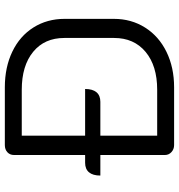

<svg xmlns="http://www.w3.org/2000/svg" viewBox="7 -747 740 794"><g transform="rotate(-90 377.0 -350.0)"><path d="M696 -453V-249Q696 -177 660 -120Q624 -63 559.5 -31.5Q495 0 413 0H174Q157 0 145 -11Q133 -22 133 -38V-305H48Q48 -336 61.5 -352Q75 -368 101 -368H133V-662Q133 -679 144.5 -689.5Q156 -700 174 -700H413Q496 -700 560.5 -669Q625 -638 660.5 -581.5Q696 -525 696 -453ZM617 -454Q617 -536 559.5 -583Q502 -630 403 -630H213V-368H406Q406 -337 392.5 -321Q379 -305 353 -305H213V-70H403Q502 -70 559.5 -118Q617 -166 617 -248Z"/></g></svg>

Font: K2D Light
Style: Regular
Weight: 300
Designer: Katatrad Aksorn Co.,Ltd.
Foundry: Cadson Demak Co.,Ltd.
Version: Version 1.000; ttfautohint (v1.6)